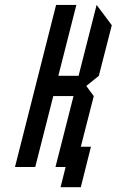

<svg xmlns="http://www.w3.org/2000/svg" viewBox="-20 -687 480 790"><path d="M250 0H208.3L282.5 -291.7H199.2L125 0H41.7L210.8 -666.7H294.2L220 -375H303.3L377.5 -666.7L440 -583.3L386.7 -375L335 -333.3L365.8 -291.7L312.5 -83.3H354.2L312.5 83.3H229.2Z"/></svg>

Font: Yulong
Style: Italic
Weight: 400
Italic angle: -14.25°
Designer: GGBotNet
Foundry: f0n7.com
Version: 1.00